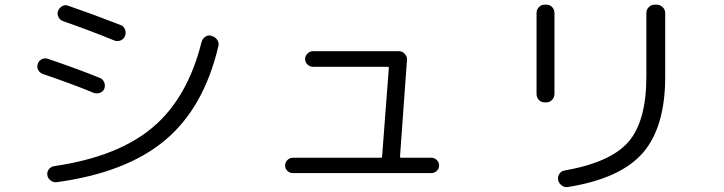

<svg xmlns="http://www.w3.org/2000/svg" viewBox="-20 -753 3040 806"><path d="M870.1 -601.6Q883.8 -597.7 892.1 -585.4Q900.4 -573.2 896.5 -558.6Q835.9 -300.8 673.3 -164.6Q510.7 -28.3 218.8 11.7Q205.1 13.7 192.9 4.9Q180.7 -3.9 178.7 -18.1Q176.8 -32.2 185.5 -43Q194.3 -53.7 208 -55.7Q474.6 -94.7 621.1 -218.3Q767.6 -341.8 826.2 -577.1Q830.1 -590.8 842.3 -599.1Q854.5 -607.4 868.2 -602.5ZM160.2 -442.4Q146.5 -447.3 140.1 -459.5Q133.8 -471.7 138.7 -485.4Q142.6 -498 155.3 -504.4Q168 -510.7 181.6 -505.9Q308.6 -462.9 399.4 -425.8Q412.1 -420.9 417.5 -407.2Q422.9 -393.6 418 -380.9Q413.1 -368.2 399.4 -363.3Q385.7 -358.4 373 -363.3Q293.9 -396.5 160.2 -442.4ZM460 -583Q360.4 -624 245.1 -664.1Q231.4 -668.9 225.1 -682.1Q218.8 -695.3 224.1 -708Q229.5 -720.7 241.7 -727.5Q253.9 -734.4 267.6 -728.5Q367.2 -694.3 487.3 -647.5Q500 -642.6 504.9 -628.9Q509.8 -615.2 504.9 -602.1Q500 -588.9 486.8 -583.5Q473.6 -578.1 460 -583Z M1209 -26.4Q1196.3 -26.4 1186.5 -35.6Q1176.8 -44.9 1176.8 -58.6Q1176.8 -71.3 1186.5 -81.1Q1196.3 -90.8 1209 -90.8H1579.1Q1584 -90.8 1584 -95.7Q1585.9 -121.1 1598.6 -288.1Q1611.3 -455.1 1612.3 -467.8Q1612.3 -472.7 1607.4 -472.7H1293.9Q1280.3 -472.7 1270.5 -482.4Q1260.7 -492.2 1260.7 -504.9Q1260.7 -517.6 1270.5 -527.8Q1280.3 -538.1 1293.9 -538.1H1655.3Q1668.9 -538.1 1679.2 -526.9Q1689.5 -515.6 1688.5 -502L1659.2 -95.7Q1659.2 -90.8 1663.1 -90.8H1791Q1803.7 -90.8 1813.5 -81.5Q1823.2 -72.3 1823.2 -58.6Q1823.2 -44.9 1813.5 -35.6Q1803.7 -26.4 1791 -26.4Z M2363.3 32.2Q2349.6 34.2 2337.9 25.4Q2326.2 16.6 2323.2 2.9Q2320.3 -10.7 2328.1 -22.9Q2335.9 -35.2 2349.6 -37.1Q2543.9 -71.3 2618.7 -158.2Q2693.4 -245.1 2693.4 -431.6V-698.2Q2693.4 -712.9 2703.6 -723.1Q2713.9 -733.4 2728.5 -733.4H2736.3Q2751 -733.4 2761.7 -723.1Q2772.5 -712.9 2772.5 -698.2V-431.6Q2772.5 -218.8 2678.2 -110.8Q2584 -2.9 2363.3 32.2ZM2266.6 -323.2Q2252 -323.2 2242.2 -333.5Q2232.4 -343.8 2232.4 -359.4V-698.2Q2232.4 -712.9 2242.2 -723.1Q2252 -733.4 2266.6 -733.4H2273.4Q2288.1 -733.4 2297.9 -723.1Q2307.6 -712.9 2307.6 -698.2V-359.4Q2307.6 -344.7 2297.9 -334Q2288.1 -323.2 2273.4 -323.2Z"/></svg>

Font: Rounded-L Mgen+ 2m regular
Style: Regular
Weight: 400
Designer: [Source Han Sans]
Ryoko NISHIZUKA  (kana & ideographs); Paul D. Hunt (Latin, Greek & Cyrillic); Wenlong ZHANG  (bopomofo
Version: Version 1.059.20150602